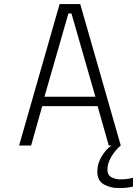

<svg xmlns="http://www.w3.org/2000/svg" viewBox="-20 -720 690 950"><path d="M577.5 0H518L463 -195H189L134 0H74.5L275 -700H377ZM318.5 -653.5 200 -241.5H452L333.5 -653.5ZM638 159.5V203.5Q609 210.5 567.5 210.5Q525.5 210.5 493.5 192.2Q461.5 174 461.5 128.5Q461.5 89.5 483 53.8Q504.5 18 532 0H577.5Q551.5 21 531.5 54.5Q511.5 88 511.5 119Q511.5 146.5 531.8 157Q552 167.5 574.5 167.5Q594 167.5 610.5 165.2Q627 163 638 159.5Z"/></svg>

Font: Trispace ExtraLight
Style: Regular
Weight: 200
Designer: Tyler Finck
Foundry: Etcetera Type Company
Version: Version 1.210; ttfautohint (v1.8.3)